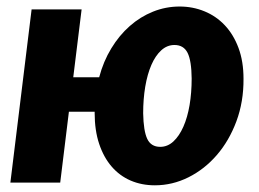

<svg xmlns="http://www.w3.org/2000/svg" viewBox="-20 -546 775 574"><path d="M708 -310.5Q708.5 -242 686.8 -183.5Q665 -125 628.2 -82.5Q591.5 -40 543.5 -16Q495.5 8 443 8Q403.5 8 370.5 -6.2Q337.5 -20.5 313.8 -48Q290 -75.5 276.5 -115.8Q263 -156 263 -208V-212H186L160 0H11L74.5 -518H224L199 -315H276.5Q289 -362.5 312.8 -401.5Q336.5 -440.5 368 -468.2Q399.5 -496 437.5 -511.2Q475.5 -526.5 517 -526.5Q556.5 -526.5 591.2 -512.2Q626 -498 652 -470.5Q678 -443 693 -402.8Q708 -362.5 708 -310.5ZM459 -107Q481 -107 498.5 -123.2Q516 -139.5 528.2 -167.2Q540.5 -195 546.8 -232Q553 -269 553 -311Q552.5 -364.5 540.8 -388Q529 -411.5 501.5 -411.5Q479.5 -411.5 462 -395.5Q444.5 -379.5 432.5 -351.8Q420.5 -324 414.2 -286.8Q408 -249.5 408 -207.5Q409 -154.5 420.2 -130.8Q431.5 -107 459 -107Z"/></svg>

Font: Lato Black
Style: Italic
Weight: 900
Italic angle: -7°
Designer: Lukasz Dziedzic
Foundry: tyPoland Lukasz Dziedzic
Version: Version 2.007; 2014-02-27